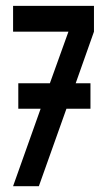

<svg xmlns="http://www.w3.org/2000/svg" viewBox="-20 -639 367 659"><path d="M24.9 -618.9H302.5V-530.3L239.8 -353.2H290.5V-265.7H208L113.4 0H24.9L119.4 -265.7H42.8V-353.2H151.2L214.9 -530.3H24.9Z"/></svg>

Font: Ulica
Style: Regular
Weight: 400
Version: Version